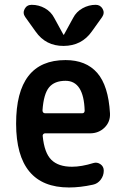

<svg xmlns="http://www.w3.org/2000/svg" viewBox="-20 -785 540 814"><path d="M257.8 -442.4Q210.9 -442.4 188 -414.6Q165 -386.7 160.2 -317.4Q160.2 -305.7 170.9 -304.7H328.1Q338.9 -304.7 338.9 -316.4Q335 -442.4 257.8 -442.4ZM272.5 9.8Q48.8 9.8 48.3 -260.3Q47.9 -530.3 257.8 -530.3Q344.7 -530.3 392.1 -476.1Q439.5 -421.9 446.3 -304.7Q448.2 -268.6 423.3 -244.1Q398.4 -219.7 361.3 -219.7H170.9Q166 -219.7 163.1 -215.8Q160.2 -211.9 161.1 -208Q168 -136.7 197.8 -107.4Q227.5 -78.1 285.2 -78.1Q325.2 -78.1 376 -93.8Q391.6 -98.6 405.8 -88.9Q419.9 -79.1 419.9 -61.5Q419.9 -40 406.7 -22.9Q393.6 -5.9 374 -2Q320.3 9.8 272.5 9.8ZM290 -709Q303.7 -735.4 330.1 -750Q356.4 -764.6 385.7 -764.6Q405.3 -764.6 415 -747.6Q424.8 -730.5 413.1 -712.9L369.1 -651.4Q326.2 -590.8 250 -590.3Q173.8 -589.8 130.9 -651.4L86.9 -712.9Q75.2 -729.5 84.5 -747.1Q93.8 -764.6 114.3 -764.6Q144.5 -764.6 170.4 -750Q196.3 -735.4 210 -709L249 -637.7H250H251Z"/></svg>

Font: Rounded-X Mgen+ 2m medium
Style: Regular
Weight: 500
Designer: [Source Han Sans]
Ryoko NISHIZUKA  (kana & ideographs); Paul D. Hunt (Latin, Greek & Cyrillic); Wenlong ZHANG  (bopomofo
Version: Version 1.059.20150602